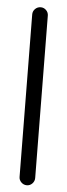

<svg xmlns="http://www.w3.org/2000/svg" viewBox="-53 -739 273 779"><g transform="rotate(5 83.5 -349.0)"><path d="M112.3 -679.2 118.7 -18.6Q118.7 -5.4 109.4 4.2Q100.1 13.7 87.2 13.7Q74.2 13.7 64.7 4.4Q55.2 -4.9 55.2 -17.6L48.8 -678.7Q48.8 -691.9 58.1 -701.2Q67.4 -710.4 80.3 -710.7Q93.3 -710.9 102.8 -701.7Q112.3 -692.4 112.3 -679.2Z"/></g></svg>

Font: Chilanka
Style: Regular
Weight: 400
Designer: Santhosh Thottingal <santhosh.thottingal@gmail.com>
Foundry: Swathanthra Malayalam Computing(SMC)
Version: Version 1.3; 20181103